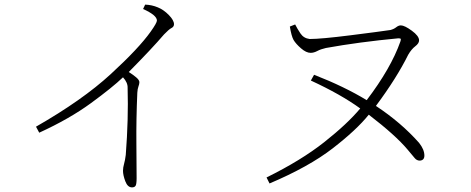

<svg xmlns="http://www.w3.org/2000/svg" viewBox="-20 -774 2040 832"><path d="M600 -735 609 -754Q638 -753 664 -742Q689 -732 711.5 -709Q734 -686 734 -669Q734 -658 723 -652.5Q712 -647 691 -625Q638 -563 538 -462Q557 -450 570.5 -438.5Q584 -427 584 -418Q584 -410 580 -399.5Q576 -389 575 -372Q570 -256 571 -152.5Q572 -49 572 -2Q572 24 567.5 31Q563 38 552 38Q533 38 523 11.5Q513 -15 513 -34Q513 -48 517.5 -63.5Q522 -79 525 -103Q537 -258 533 -393Q534 -416 513 -439Q467 -395 374 -327Q281 -259 150 -199L136 -225Q337 -340 459.5 -452.5Q582 -565 633 -637Q660 -675 660 -685Q660 -708 600 -735Z M1327 -425 1341 -450Q1472 -399 1569 -340Q1674 -478 1715 -594Q1718 -603 1716.5 -605.5Q1715 -608 1706 -608Q1536 -592 1392 -566Q1370 -561 1355 -553Q1340 -545 1326 -545Q1307 -545 1284.5 -564.5Q1262 -584 1252 -601Q1243 -617 1236 -659L1259 -668Q1268 -650 1282 -629Q1296 -608 1322 -605Q1371 -605 1498 -621Q1625 -637 1672 -644Q1687 -648 1697 -656Q1707 -664 1717 -664Q1733 -664 1764.5 -641Q1796 -618 1796 -599Q1796 -586 1779.5 -573.5Q1763 -561 1749 -537Q1699 -436 1609 -315Q1718 -243 1796 -155Q1819 -126 1819 -100Q1819 -79 1799 -78Q1786 -78 1777 -89Q1768 -100 1746 -126Q1694 -188 1578 -277Q1525 -211 1421.5 -131Q1318 -51 1148 21L1135 -5Q1285 -79 1385 -158Q1485 -237 1541 -304Q1457 -365 1327 -425Z"/></svg>

Font: Minh Nguyen ExtraLight
Style: Regular
Weight: 250
Designer: Ryoko NISHIZUKA 西塚涼子 (kana & ideographs); Frank Grießhammer (Latin, Greek & Cyrillic); Wenlong ZHANG 张文龙 (bopomofo); San
Foundry: Adobe
Version: Version 1.100;July 7, 2023;FontCreator 14.0.0.2814 64-bit